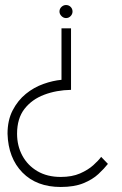

<svg xmlns="http://www.w3.org/2000/svg" viewBox="-20 -730 485 765"><path d="M263 -617V-372Q205 -371 156 -352.5Q107 -334 77.5 -296Q48 -258 48 -197Q48 -149 69 -110Q90 -71 129 -48Q168 -25 222 -25Q267 -25 299 -39Q331 -53 352 -72Q373 -91 383 -105L410 -77Q395 -58 372 -36.5Q349 -15 312.5 0Q276 15 222 15Q126 15 69.5 -42.5Q13 -100 10 -197Q10 -251 30.5 -290.5Q51 -330 83 -356Q115 -382 153 -395.5Q191 -409 225 -412V-617ZM243 -710Q254 -710 261.5 -702.5Q269 -695 269 -684Q269 -674 261.5 -666Q254 -658 243 -658Q233 -658 225 -666Q217 -674 217 -684Q217 -695 225 -702.5Q233 -710 243 -710Z"/></svg>

Font: Stick No Bills ExtraLight
Style: Regular
Weight: 200
Designer: Kosala Senevirathne, Siva Puranthara, Lasantha Premarathna, Tharique Azeez
Foundry: mooniak
Version: Version 2.000